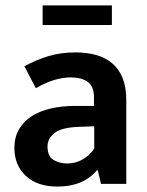

<svg xmlns="http://www.w3.org/2000/svg" viewBox="-20 -677 540 707"><path d="M70 -433Q114 -457 159 -470.5Q204 -484 258 -484Q300 -484 334 -474.5Q368 -465 393 -444Q418 -423 431.5 -389.5Q445 -356 445 -308V0H352L340 -50H337Q286 10 192 10Q117 10 75 -29.5Q33 -69 33 -132Q33 -172 50 -201Q67 -230 96.5 -249Q126 -268 167 -277.5Q208 -287 256 -287H326V-320Q326 -359 303 -375.5Q280 -392 241 -392Q213 -392 181.5 -383Q150 -374 112 -352ZM327 -212 273 -210Q207 -208 181 -187.5Q155 -167 155 -138Q155 -101 177 -88Q199 -75 228 -75Q257 -75 283.5 -89.5Q310 -104 327 -130ZM392 -657V-585H137V-657Z"/></svg>

Font: Mukta Vaani SemiBold
Style: Regular
Weight: 600
Designer: Noopur Datye, Girish Dalvi, Yashodeep Gholap, Pallavi Karambelkar
Foundry: Ek Type
Version: Version 2.538;PS 1.000;hotconv 16.6.51;makeotf.lib2.5.65220;